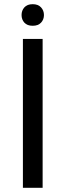

<svg xmlns="http://www.w3.org/2000/svg" viewBox="-20 -897 312 917"><path d="M183.6 -710.9V0H89.4V-710.9ZM83 -825.2Q83 -846.7 96.4 -861.8Q109.9 -877 136.2 -877Q162.1 -877 176 -861.8Q189.9 -846.7 189.9 -825.2Q189.9 -803.7 176 -788.8Q162.1 -773.9 136.2 -773.9Q109.9 -773.9 96.4 -788.8Q83 -803.7 83 -825.2Z"/></svg>

Font: Vazirmatn RD UI FD
Style: Regular
Weight: 400
Designer: Saber Rastikerdar
Foundry: Saber Rastikerdar
Version: Version 33.003